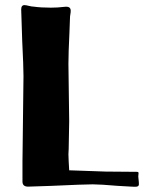

<svg xmlns="http://www.w3.org/2000/svg" viewBox="-20 -723 564 752"><path d="M68 -12V-90L72 -425Q72 -463 67 -563L63 -686Q63 -703 76 -703Q81 -703 93 -700Q105 -697 112 -697Q140 -693 179 -693Q206 -693 230 -696Q245 -698 251 -694Q257 -690 257 -681Q257 -674 255.5 -666.5Q254 -659 254 -650L252 -596Q248 -514 248 -473L250 -322Q251 -286 251 -248L249 -139L248 -119L249 -91L251 -56L394 -51L513 -50H515Q521 -50 522 -48Q523 -46 522.5 -42.5Q522 -39 522 -37Q521 -33 522.5 -22Q524 -11 524 -2Q524 5 519 7Q514 9 506.5 8.5Q499 8 495 8L442 5Q372 -1 343 -1Q311 -1 181 5L90 8Q68 8 68 -12Z"/></svg>

Font: Barriecito
Style: Regular
Weight: 400
Designer: Pablo Cosgaya & Sergio Jiménez
Foundry: Pablo Cosgaya & Sergio Jiménez
Version: Version 1.001